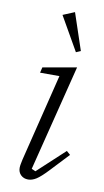

<svg xmlns="http://www.w3.org/2000/svg" viewBox="-88 -804 465 859"><g transform="rotate(10 144.5 -375.0)"><path d="M104 12Q84 12 71 -0.5Q58 -13 58 -33Q58 -41 60 -51Q62 -61 64 -71L162 -468H74L80 -493L233 -520L112 -38L130 -30L253 -144L270 -129L192 -46Q160 -12 141 0Q122 12 104 12ZM128 -740 181 -762 237 -595 216 -586Z"/></g></svg>

Font: IBM Plex Serif Light
Style: Italic
Weight: 300
Italic angle: -14°
Designer: Mike Abbink, Paul van der Laan, Pieter van Rosmalen
Foundry: Bold Monday
Version: Version 3.001